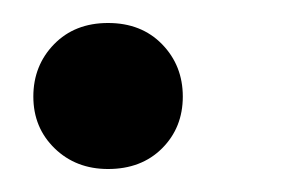

<svg xmlns="http://www.w3.org/2000/svg" viewBox="-20 -142 257 167"><path d="M74 5Q46 5 27.5 -13Q9 -31 9 -58Q9 -85 27 -103.5Q45 -122 74 -122Q103 -122 121 -103.5Q139 -85 139 -58Q139 -31 121 -13Q103 5 74 5Z"/></svg>

Font: DM Sans 16pt Medium
Style: Italic
Weight: 500
Italic angle: -10°
Version: Version 4.004;gftools[0.9.30]